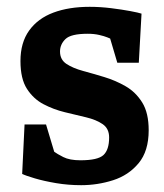

<svg xmlns="http://www.w3.org/2000/svg" viewBox="-20 -529 480 563"><path d="M52 -164H115L139 -84Q147 -78 165.5 -68.5Q184 -59 216 -59Q267 -59 283.5 -74.5Q300 -90 300 -126Q300 -152 281 -165Q262 -178 232.5 -185Q203 -192 170 -200Q137 -208 107.5 -223.5Q78 -239 59 -268.5Q40 -298 40 -350Q40 -404 65.5 -439.5Q91 -475 136.5 -492Q182 -509 243 -509Q274 -509 306 -505Q338 -501 362 -496.5Q386 -492 395 -489L387 -345H324L303 -416Q303 -416 294.5 -419.5Q286 -423 271 -426.5Q256 -430 237 -430Q188 -430 172 -414.5Q156 -399 156 -378Q156 -354 175 -341.5Q194 -329 223.5 -321Q253 -313 286 -303Q319 -293 348.5 -276Q378 -259 397 -228.5Q416 -198 416 -147Q416 -86 386.5 -50.5Q357 -15 311.5 -0.5Q266 14 218 14Q180 14 144.5 8Q109 2 82 -6Q55 -14 45 -19Z"/></svg>

Font: Faustina VF Beta
Style: Regular
Weight: 400
Designer: Alfonso Garcia
Foundry: Omnibus-Type
Version: Version 1.006